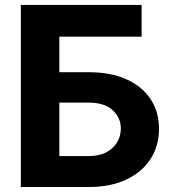

<svg xmlns="http://www.w3.org/2000/svg" viewBox="-20 -747 695 767"><path d="M63.2 0V-727.3H545.8V-600.5H217V-458.5H335.2Q421.5 -458.5 484.2 -430.6Q546.9 -402.7 581 -351.9Q615.1 -301.1 615.1 -232.2Q615.1 -163.7 581 -111.3Q546.9 -58.9 484.2 -29.5Q421.5 0 335.2 0ZM217 -123.6H335.2Q376.4 -123.6 404.8 -138.7Q433.2 -153.8 448 -178.8Q462.7 -203.8 462.7 -233.7Q462.7 -277 429.9 -307Q397 -337 335.2 -337H217Z"/></svg>

Font: InterMG
Style: Bold
Weight: 700
Designer: Rasmus Andersson
Foundry: rsms
Version: Version 3.019;December 26, 2023;FontCreator 15.0.0.2955 64-b